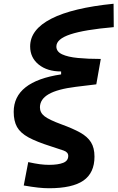

<svg xmlns="http://www.w3.org/2000/svg" viewBox="-20 -772 628 1026"><path d="M241.7 233.9Q214.8 233.9 183.6 230.5Q152.3 227.1 106.9 219.2L130.9 94.2Q167 102.1 192.6 105.5Q218.3 108.9 241.7 108.9Q290.5 108.9 317.6 98.1Q344.7 87.4 344.7 61Q344.7 41 319.3 32.2Q293.9 23.4 251.5 9.8Q175.8 -14.2 132.3 -37.8Q88.9 -61.5 71 -93.5Q53.2 -125.5 53.2 -174.3Q53.2 -336.4 306.6 -374.5V-390.1Q232.4 -390.1 186.8 -427Q141.1 -463.9 141.1 -523.9Q141.1 -614.3 254.2 -672.1Q367.2 -730 586.9 -752L587.9 -627Q430.7 -613.3 356 -588.4Q281.2 -563.5 281.2 -523.4Q281.2 -496.1 312 -481.7Q342.8 -467.3 396.5 -462.2Q450.2 -457 518.6 -457L494.6 -321.3L385.7 -308.1Q287.1 -295.9 240.2 -268.8Q193.4 -241.7 193.4 -198.2Q193.4 -169.9 217.8 -150.9Q242.2 -131.8 308.6 -107.4Q369.1 -85.4 408.2 -63.7Q447.3 -42 466.1 -12Q484.9 18.1 484.9 64.9Q484.9 151.9 425.8 192.9Q366.7 233.9 241.7 233.9Z"/></svg>

Font: Cascadia Mono
Style: Bold Italic
Weight: 700
Italic angle: -10°
Monospace: yes
Designer: Aaron Bell
Foundry: Saja Typeworks
Version: Version 2404.023; ttfautohint (v1.8.4)